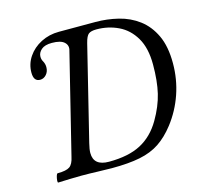

<svg xmlns="http://www.w3.org/2000/svg" viewBox="-99 -773 921 883"><g transform="rotate(-15 362.0 -331.5)"><path d="M73 3Q69 3 70 -7.5Q71 -18 74 -28.5Q77 -39 81 -39Q122 -39 138.5 -50.5Q155 -62 162 -96L279 -570Q286 -593 269 -609Q252 -625 210 -625Q176 -625 159.5 -610.5Q143 -596 143 -577Q143 -569 145 -563Q147 -557 151 -550Q157 -538 157 -524Q157 -503 144.5 -489Q132 -475 115 -475Q84 -475 84 -517Q84 -558 107 -592Q130 -626 169 -646Q208 -666 255 -666H429Q484 -666 537 -653Q590 -640 632 -608.5Q674 -577 699 -524Q724 -471 724 -391Q724 -315 700 -245Q676 -175 631 -117Q596 -72 556.5 -45.5Q517 -19 462.5 -8Q408 3 328 3Q297 3 260.5 1.5Q224 0 182 0Q158 0 129 1Q100 2 73 3ZM323 -29Q416 -29 475 -60Q534 -91 572 -156Q607 -216 620.5 -273Q634 -330 634 -409Q634 -487 605 -536.5Q576 -586 528 -609Q480 -632 424 -632Q398 -632 386.5 -623Q375 -614 367 -582L257 -135Q250 -107 250 -90Q250 -29 323 -29Z"/></g></svg>

Font: Junicode Two Beta Condensed Medium
Style: Italic
Weight: 500
Width: 3
Italic angle: -9°
Version: Version 1.053; ttfautohint (v1.8.4)